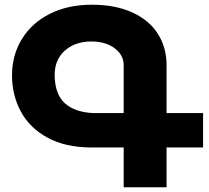

<svg xmlns="http://www.w3.org/2000/svg" viewBox="-20 -790 887 815"><path d="M842 -164H687V5H505V-164H364Q256 -165 181 -206Q106 -247 68.5 -316.5Q31 -386 31 -470Q31 -556 73 -624.5Q115 -693 192 -731.5Q269 -770 369 -770Q471 -770 543 -736.5Q615 -703 651 -645Q687 -587 687 -514V-310H842ZM505 -514Q505 -556 467 -585Q429 -614 365 -614Q297 -613 254 -574Q211 -535 212 -468Q214 -389 255.5 -351.5Q297 -314 375 -310H505Z"/></svg>

Font: Montserrat arm2
Style: Bold
Weight: 700
Designer: Julieta Ulanovsky
Foundry: Julieta Ulanovsky
Version: Version 6.000